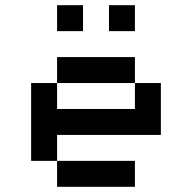

<svg xmlns="http://www.w3.org/2000/svg" viewBox="-20 -720 740 740"><path d="M200 -500V-400H500V-500ZM100 -100H200V-200H600V-400H500V-300H200V-400H100ZM200 0H500V-100H200ZM200 -600H300V-700H200ZM400 -600H500V-700H400Z"/></svg>

Font: FT88
Style: Regular
Weight: 400
Designer: Ange Degheest & Mandy Elbé
Foundry: Velvetyne Type Foundry
Version: Version 1.000;FEAKit 1.0